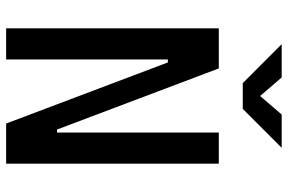

<svg xmlns="http://www.w3.org/2000/svg" viewBox="-176 -762 938 626"><g transform="rotate(90 293.0 -449.0)"><path d="M382.8 0H513.7V-693.4H412.1V-166H402.3L203.1 -693.4H72.3V0H173.8V-527.3H183.6ZM251 -771.5H335L461.9 -898.4H353.5L293 -828.1L232.4 -898.4H124Z"/></g></svg>

Font: Cascadia Code PL
Style: Regular
Weight: 400
Monospace: yes
Designer: Aaron Bell
Foundry: Saja Typeworks
Version: Version 2404.023